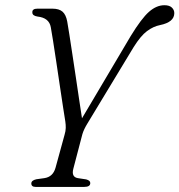

<svg xmlns="http://www.w3.org/2000/svg" viewBox="-20 -734 704 754"><path d="M334.5 -15Q334.5 0 311 0H120Q103 0 103 -13.5Q103 -25.5 122.5 -30L154.5 -34.5Q188 -39.5 198 -75L233.5 -204.5Q238 -219.5 238.2 -231.5Q238.5 -243.5 236.5 -257Q233.5 -274.5 227.8 -312.2Q222 -350 215 -397.2Q208 -444.5 201 -491.2Q194 -538 188.2 -574.8Q182.5 -611.5 179.5 -627Q173 -664 127.5 -669Q107 -672 107 -685Q106 -700 127 -700H185.5Q212 -700 225.5 -688.2Q239 -676.5 244 -649.5Q247 -633.5 252.2 -599.5Q257.5 -565.5 264.2 -521Q271 -476.5 278 -429.5Q285 -382.5 291.2 -340.5Q297.5 -298.5 302 -269.5L493 -592Q535.5 -661.5 565 -687.5Q594.5 -713.5 625.5 -713.5Q645.5 -713.5 655 -704.2Q664.5 -695 664.5 -682.5Q664.5 -647 608.5 -635.5Q582.5 -630.5 557.5 -612Q532.5 -593.5 504.5 -548.5L324.5 -251Q309 -226 303.5 -207L268 -71.5Q259.5 -39 285.5 -34.5L318.5 -29.5Q335 -25 334.5 -15Z"/></svg>

Font: Fraunces 72pt Soft Light
Style: Italic
Weight: 300
Italic angle: -16°
Version: Version 1.000;[b76b70a41]